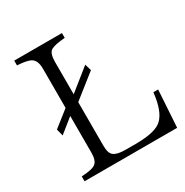

<svg xmlns="http://www.w3.org/2000/svg" viewBox="-163 -846 932 968"><g transform="rotate(-30 303.5 -362.0)"><path d="M50.8 -713.9H328.6V-686Q268.1 -681.6 245.6 -668Q225.6 -653.8 225.6 -606V-417L350.6 -517.1L361.8 -479L225.6 -371.1V-118.2Q225.6 -72.3 244.6 -59.1Q264.2 -43.9 310.5 -43.9H370.6Q488.8 -43.9 526.4 -82Q567.9 -122.1 578.6 -225.1H606.4L592.8 -9.8H53.7V-38.1Q117.7 -41 136.7 -57.1Q155.8 -73.2 155.8 -117.2V-331.1L73.7 -265.1L63.5 -305.2L155.8 -377.9V-606Q155.8 -654.8 129.9 -669.9Q109.4 -682.6 50.8 -686Z"/></g></svg>

Font: I.MingCP
Style: Regular
Weight: 400
Designer: I.Font Project
Version: Version 8.000; Sep 06, 2022